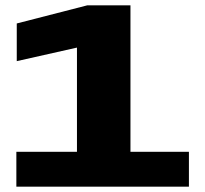

<svg xmlns="http://www.w3.org/2000/svg" viewBox="-20 -696 765 716"><path d="M684.5 -130V0H41V-130H267V-518.5L42.5 -468V-608.5L305 -676H466.5V-130Z"/></svg>

Font: Anybody Wide
Style: Bold
Weight: 700
Width: 7
Designer: Tyler Finck
Foundry: Etcetera Type Company
Version: Version 1.000; ttfautohint (v1.8)